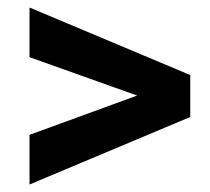

<svg xmlns="http://www.w3.org/2000/svg" viewBox="-20 -558 556 508"><path d="M58.1 -201.2 342.8 -305.2 58.1 -406.7V-538.1L483.4 -359.4V-248.5L58.1 -69.8Z"/></svg>

Font: Vazirmatn RD FD
Style: Bold
Weight: 700
Designer: Saber Rastikerdar
Foundry: Saber Rastikerdar
Version: Version 33.003